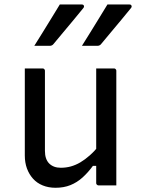

<svg xmlns="http://www.w3.org/2000/svg" viewBox="-20 -843 640 873"><path d="M251.9 -822.6Q281.3 -822.6 303.1 -822.6Q324.8 -822.6 352.1 -822.6Q359.3 -822.6 361.4 -817Q363.5 -811.4 358.5 -805.8Q334.7 -776.6 314.3 -752Q293.9 -727.4 272.6 -702.1Q251.2 -676.7 223 -642.6Q221 -639.6 216.5 -637.1Q212 -634.6 206 -634.6Q186.8 -634.6 170 -634.6Q153.2 -634.6 135.9 -634.6Q155.1 -665 174.4 -696.3Q193.6 -727.6 213.2 -759.3Q232.7 -791.1 251.9 -822.6ZM468.5 -822.6Q497.9 -822.6 519.7 -822.6Q541.4 -822.6 568.7 -822.6Q575.9 -822.6 578 -817Q580.1 -811.4 575.1 -805.8Q551.3 -776.6 530.9 -752Q510.5 -727.4 489.2 -702.1Q467.8 -676.7 439.6 -642.6Q437.6 -639.6 433.1 -637.1Q428.6 -634.6 422.6 -634.6Q403.4 -634.6 386.6 -634.6Q369.8 -634.6 352.5 -634.6Q371.7 -665 391 -696.3Q410.2 -727.6 429.8 -759.3Q449.3 -791.1 468.5 -822.6ZM173.3 -531.8Q177.3 -531.8 179.3 -530.3Q181.3 -528.8 182.8 -526.8Q184.3 -524.8 184.3 -520.8Q184.3 -475.6 184.3 -429.1Q184.3 -382.6 184.3 -336.6Q184.3 -290.5 184.3 -245.4Q184.3 -200.4 184.3 -157.1Q184.3 -118.9 203.8 -99.5Q223.4 -80.2 256.3 -80.2Q279.9 -80.2 302 -86.2Q324 -92.3 345.3 -104.8Q366.6 -117.4 388.5 -136.8Q410.3 -156.1 432.1 -183.3V-88.9H402.5Q380.3 -58.5 355.2 -35.9Q330.1 -13.3 300.2 -1.3Q270.2 10.8 232.6 10.8Q200.3 10.8 174 0Q147.7 -10.8 129.9 -30.8Q112.1 -50.8 102.4 -77.3Q92.8 -103.8 92.8 -135.9Q92.8 -180.9 92.8 -225.6Q92.8 -270.3 92.8 -315.3Q92.8 -360.3 92.8 -404.7Q92.8 -436.7 92.8 -468.6Q92.8 -500.4 92.8 -531.8Q113.2 -531.8 133.3 -531.8Q153.4 -531.8 173.3 -531.8ZM497.9 -531.8Q501.9 -531.8 503.9 -530.3Q505.9 -528.8 507.4 -526.8Q508.9 -524.8 508.9 -520.8Q508.9 -450.6 508.9 -380.5Q508.9 -310.5 508.9 -240Q508.9 -169.4 508.9 -99.2Q508.9 -77.7 508.9 -59.2Q508.9 -40.7 508.9 -25.6Q508.9 -10.5 508.9 0Q495.1 0 481.3 0Q467.5 0 454.4 0Q441.3 0 428.4 0Q425.4 0 422.9 -1.5Q420.4 -3 418.9 -5Q417.4 -7 417.4 -11Q417.4 -97.8 417.4 -184.9Q417.4 -271.9 417.4 -358.7Q417.4 -445.6 417.4 -531.8Q431.5 -531.8 444.8 -531.8Q458.2 -531.8 471.5 -531.8Q484.9 -531.8 497.9 -531.8Z"/></svg>

Font: Recursive Sans Linear Light
Style: Regular
Weight: 300
Version: Version 1.085